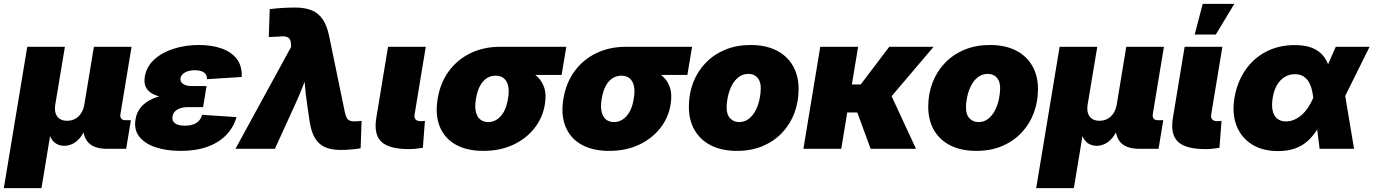

<svg xmlns="http://www.w3.org/2000/svg" viewBox="-52 -772 7125 996"><path d="M-32.2 204.1 89.4 -529.3H284.7L234.9 -230.5Q230.5 -204.1 236.3 -185.1Q242.2 -166 257.3 -155.8Q272.5 -145.5 295.9 -145.5Q319.8 -145.5 338.4 -155.8Q356.9 -166 369.1 -185.1Q381.3 -204.1 385.7 -230.5L435.1 -529.3H630.4L572.8 -180.7Q570.3 -165.5 576.9 -157Q583.5 -148.4 598.6 -148.4H627L602.5 0H502.9Q429.2 0 399.9 -40Q370.6 -80.1 382.8 -154.3L391.1 -203.6H418.5Q409.7 -148.9 394.5 -112.5Q379.4 -76.2 361.1 -54.9Q342.8 -33.7 322.3 -24.7Q301.8 -15.6 282.2 -15.6Q261.2 -15.6 243.2 -24.7Q225.1 -33.7 213.1 -54.9Q201.2 -76.2 197.8 -112.5Q194.3 -148.9 203.1 -203.6H230.5L163.1 204.1Z M884.8 10.7Q812 10.7 755.9 -7.8Q699.7 -26.4 670.9 -62.7Q642.1 -99.1 650.9 -152.3Q657.2 -192.4 681.4 -218.8Q705.6 -245.1 741.5 -260.5Q777.3 -275.9 821.8 -282.5Q866.2 -289.1 914.1 -289.1H1013.7L1001.5 -216.3H923.3Q900.4 -216.3 883.1 -210.4Q865.7 -204.6 855.5 -193.8Q845.2 -183.1 842.8 -167.5Q839.4 -146 855 -133.1Q870.6 -120.1 907.7 -120.1Q932.6 -120.1 950.4 -126.5Q968.3 -132.8 979.7 -145.3Q991.2 -157.7 996.6 -176.3L1174.8 -164.6Q1159.7 -111.3 1121.6 -71.8Q1083.5 -32.2 1024.2 -10.7Q964.8 10.7 884.8 10.7ZM912.1 -258.3Q861.3 -258.3 819.6 -263.2Q777.8 -268.1 748.8 -280.8Q719.7 -293.5 706.5 -316.2Q693.4 -338.9 699.2 -374.5Q708 -426.3 747.8 -462.9Q787.6 -499.5 848.4 -519Q909.2 -538.6 979.5 -538.6Q1046.9 -538.6 1097.9 -520.5Q1148.9 -502.4 1176.8 -465.6Q1204.6 -428.7 1201.7 -372.6L1021.5 -361.3Q1022.5 -384.3 1005.9 -396Q989.3 -407.7 959 -407.7Q928.2 -407.7 907.7 -396.2Q887.2 -384.8 884.3 -366.2Q881.3 -348.6 897 -337.2Q912.6 -325.7 940.9 -325.7H1019.5L1008.3 -258.3Z M1169.4 0 1458.5 -529.3 1457.5 -542Q1457 -560.1 1450.4 -569.8Q1443.8 -579.6 1429.4 -582.3Q1415 -585 1390.6 -582L1342.3 -580.1L1347.2 -724.6Q1376 -728.5 1411.4 -730.7Q1446.8 -732.9 1479.5 -732.9Q1530.3 -732.9 1565.4 -718.3Q1600.6 -703.6 1622.3 -671.4Q1644 -639.2 1655.3 -585.4L1737.3 -188Q1741.2 -169.4 1747.8 -158.9Q1754.4 -148.4 1766.1 -144.8Q1777.8 -141.1 1796.4 -142.6L1823.7 -145L1818.8 -2.9Q1796.9 1 1769.5 3.4Q1742.2 5.9 1715.8 5.9Q1667.5 5.9 1634.5 -8.5Q1601.6 -22.9 1582 -55.4Q1562.5 -87.9 1554.2 -142.1L1541 -232.4Q1533.2 -285.6 1528.8 -340.6Q1524.4 -395.5 1522 -455.1H1568.8Q1545.9 -395.5 1525.4 -340.8Q1504.9 -286.1 1480 -232.4L1374 0Z M2069.3 1.5Q1966.8 1.5 1926.5 -36.6Q1886.2 -74.7 1899.9 -159.2L1960.9 -529.3H2156.7L2098.6 -177.7Q2096.2 -161.1 2104 -152.3Q2111.8 -143.6 2129.4 -143.6Q2136.7 -143.6 2142.3 -143.8Q2147.9 -144 2152.3 -145L2141.6 -5.4Q2128.4 -3.4 2109.9 -1Q2091.3 1.5 2069.3 1.5Z M2455.6 10.7Q2369.6 10.7 2311.8 -22Q2253.9 -54.7 2229.2 -115.2Q2204.6 -175.8 2218.3 -259.3Q2231.9 -342.3 2276.1 -402.6Q2320.3 -462.9 2388.7 -496.1Q2457 -529.3 2543 -529.3H2885.7L2861.3 -383.3H2622.1L2518.1 -379.4Q2493.7 -379.4 2473.1 -366.2Q2452.6 -353 2438.2 -326.7Q2423.8 -300.3 2417 -259.3Q2410.2 -218.8 2416.5 -192.1Q2422.9 -165.5 2439.5 -152.1Q2456.1 -138.7 2480.5 -138.7Q2504.9 -138.7 2525.6 -152.1Q2546.4 -165.5 2561.5 -192.1Q2576.7 -218.8 2583 -259.3Q2590.3 -300.3 2584 -326.7Q2577.6 -353 2561 -366.2Q2544.4 -379.4 2520 -379.4L2528.8 -433.1Q2586.4 -433.1 2635.3 -422.4Q2684.1 -411.6 2718.8 -387.7Q2753.4 -363.8 2768.6 -324.7Q2783.7 -285.6 2774.4 -230Q2763.2 -161.1 2720.2 -106.7Q2677.2 -52.2 2609.6 -20.8Q2542 10.7 2455.6 10.7Z M3107.9 10.7Q3022 10.7 2964.1 -22Q2906.2 -54.7 2881.6 -115.2Q2856.9 -175.8 2870.6 -259.3Q2884.3 -342.3 2928.5 -402.6Q2972.7 -462.9 3041 -496.1Q3109.4 -529.3 3195.3 -529.3H3538.1L3513.7 -383.3H3274.4L3170.4 -379.4Q3146 -379.4 3125.5 -366.2Q3105 -353 3090.6 -326.7Q3076.2 -300.3 3069.3 -259.3Q3062.5 -218.8 3068.8 -192.1Q3075.2 -165.5 3091.8 -152.1Q3108.4 -138.7 3132.8 -138.7Q3157.2 -138.7 3178 -152.1Q3198.7 -165.5 3213.9 -192.1Q3229 -218.8 3235.4 -259.3Q3242.7 -300.3 3236.3 -326.7Q3230 -353 3213.4 -366.2Q3196.8 -379.4 3172.4 -379.4L3181.2 -433.1Q3238.8 -433.1 3287.6 -422.4Q3336.4 -411.6 3371.1 -387.7Q3405.8 -363.8 3420.9 -324.7Q3436 -285.6 3426.8 -230Q3415.5 -161.1 3372.6 -106.7Q3329.6 -52.2 3262 -20.8Q3194.3 10.7 3107.9 10.7Z M3771 10.7Q3692.9 10.7 3637 -17.3Q3581.1 -45.4 3551.3 -96.9Q3521.5 -148.4 3521.5 -218.3Q3521.5 -285.6 3543.9 -343.8Q3566.4 -401.9 3608.6 -445.8Q3650.9 -489.7 3710 -514.2Q3769 -538.6 3841.8 -538.6Q3919.9 -538.6 3975.6 -510.5Q4031.2 -482.4 4061 -430.9Q4090.8 -379.4 4090.8 -309.6Q4090.8 -244.6 4069.3 -186.8Q4047.9 -128.9 4006.3 -84.5Q3964.8 -40 3905.5 -14.6Q3846.2 10.7 3771 10.7ZM3781.7 -138.7Q3811.5 -138.7 3833 -156Q3854.5 -173.3 3868.2 -200.2Q3881.8 -227.1 3888.2 -257.6Q3894.5 -288.1 3894.5 -314.5Q3894.5 -339.4 3886 -356Q3877.4 -372.6 3863 -380.6Q3848.6 -388.7 3831.1 -388.7Q3800.8 -388.7 3779.3 -371.8Q3757.8 -355 3744.1 -328.1Q3730.5 -301.3 3723.9 -271.2Q3717.3 -241.2 3717.3 -214.4Q3717.3 -176.8 3736.1 -157.7Q3754.9 -138.7 3781.7 -138.7Z M4399.4 -529.3 4312 0H4115.7L4203.1 -529.3ZM4791 -529.3 4501.5 -188.5H4313L4326.2 -334H4413.1L4561 -529.3ZM4464.4 0 4391.6 -198.2 4570.8 -278.3 4699.7 0Z M5012.7 10.7Q4934.6 10.7 4878.7 -17.3Q4822.8 -45.4 4793 -96.9Q4763.2 -148.4 4763.2 -218.3Q4763.2 -285.6 4785.6 -343.8Q4808.1 -401.9 4850.3 -445.8Q4892.6 -489.7 4951.7 -514.2Q5010.7 -538.6 5083.5 -538.6Q5161.6 -538.6 5217.3 -510.5Q5272.9 -482.4 5302.7 -430.9Q5332.5 -379.4 5332.5 -309.6Q5332.5 -244.6 5311 -186.8Q5289.6 -128.9 5248 -84.5Q5206.5 -40 5147.2 -14.6Q5087.9 10.7 5012.7 10.7ZM5023.4 -138.7Q5053.2 -138.7 5074.7 -156Q5096.2 -173.3 5109.9 -200.2Q5123.5 -227.1 5129.9 -257.6Q5136.2 -288.1 5136.2 -314.5Q5136.2 -339.4 5127.7 -356Q5119.1 -372.6 5104.7 -380.6Q5090.3 -388.7 5072.8 -388.7Q5042.5 -388.7 5021 -371.8Q4999.5 -355 4985.8 -328.1Q4972.2 -301.3 4965.6 -271.2Q4959 -241.2 4959 -214.4Q4959 -176.8 4977.8 -157.7Q4996.6 -138.7 5023.4 -138.7Z M5323.2 204.1 5444.8 -529.3H5640.1L5590.3 -230.5Q5585.9 -204.1 5591.8 -185.1Q5597.7 -166 5612.8 -155.8Q5627.9 -145.5 5651.4 -145.5Q5675.3 -145.5 5693.8 -155.8Q5712.4 -166 5724.6 -185.1Q5736.8 -204.1 5741.2 -230.5L5790.5 -529.3H5985.8L5928.2 -180.7Q5925.8 -165.5 5932.4 -157Q5939 -148.4 5954.1 -148.4H5982.4L5958 0H5858.4Q5784.7 0 5755.4 -40Q5726.1 -80.1 5738.3 -154.3L5746.6 -203.6H5773.9Q5765.1 -148.9 5750 -112.5Q5734.9 -76.2 5716.6 -54.9Q5698.2 -33.7 5677.7 -24.7Q5657.2 -15.6 5637.7 -15.6Q5616.7 -15.6 5598.6 -24.7Q5580.6 -33.7 5568.6 -54.9Q5556.6 -76.2 5553.2 -112.5Q5549.8 -148.9 5558.6 -203.6H5585.9L5518.6 204.1Z M6201.7 1.5Q6099.1 1.5 6058.8 -36.6Q6018.6 -74.7 6032.2 -159.2L6093.3 -529.3H6289.1L6231 -177.7Q6228.5 -161.1 6236.3 -152.3Q6244.1 -143.6 6261.7 -143.6Q6269 -143.6 6274.7 -143.8Q6280.3 -144 6284.7 -145L6273.9 -5.4Q6260.7 -3.4 6242.2 -1Q6223.6 1.5 6201.7 1.5ZM6145.5 -592.8 6187 -752H6351.1L6254.9 -592.8Z M6577.6 11.7Q6497.1 11.7 6441.7 -23.4Q6386.2 -58.6 6362.3 -120.6Q6338.4 -182.6 6351.6 -263.2Q6365.2 -345.2 6407.2 -407Q6449.2 -468.8 6514.9 -503.4Q6580.6 -538.1 6664.1 -538.1Q6718.8 -538.1 6754.4 -523.7Q6790 -509.3 6810.8 -484.1Q6831.5 -459 6841.6 -426.8Q6851.6 -394.5 6854.5 -359.4H6894.5L6924.8 -282.7L6972.2 0H6793.5L6760.3 -265.6Q6757.3 -295.4 6750 -318.1Q6742.7 -340.8 6731.2 -356Q6719.7 -371.1 6703.4 -379.2Q6687 -387.2 6665.5 -387.2Q6635.7 -387.2 6612.1 -372.6Q6588.4 -357.9 6572.5 -331.1Q6556.6 -304.2 6550.3 -265.6Q6543.9 -227.1 6549.6 -199.5Q6555.2 -171.9 6573 -157Q6590.8 -142.1 6619.1 -142.1Q6641.1 -142.1 6661.6 -150.9Q6682.1 -159.7 6700.2 -175.5Q6718.3 -191.4 6733.4 -213.9Q6748.5 -236.3 6759.8 -262.7L6877.4 -529.3H7052.7L6920.4 -262.7L6862.3 -177.7H6820.8Q6804.7 -139.6 6784.4 -105.7Q6764.2 -71.8 6736.6 -45.2Q6709 -18.6 6670.2 -3.4Q6631.3 11.7 6577.6 11.7Z"/></svg>

Font: Inter 24pt Black
Style: Italic
Weight: 900
Italic angle: -9.3988°
Designer: Rasmus Andersson
Foundry: rsms
Version: Version 4.001;git-66647c0bb